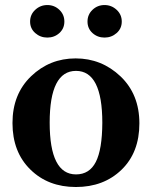

<svg xmlns="http://www.w3.org/2000/svg" viewBox="-20 -731 606 766"><path d="M460.9 -426.3Q536.1 -354.5 536.1 -238.8Q536.1 -122.6 464.8 -53.7Q393.6 15.1 282.7 15.1Q171.9 15.1 101.1 -54.7Q29.8 -124.5 29.8 -240.2Q29.8 -355.5 104 -426.8Q178.2 -498 281.7 -498Q385.3 -498 460.9 -426.3ZM283.2 -35.2Q336.9 -35.2 362.3 -85Q387.7 -134.8 388.2 -241.2Q388.2 -448.2 283.2 -448.2Q178.2 -448.2 178.2 -241.7Q178.2 -35.2 283.2 -35.2ZM216.8 -599.1Q196.8 -581.1 168.9 -581.1Q141.1 -581.1 120.6 -599.1Q100.1 -617.2 100.1 -645Q100.1 -672.9 120.6 -691.9Q141.1 -710.9 168.9 -710.9Q196.8 -710.9 216.8 -691.9Q236.8 -672.9 236.8 -645Q236.8 -617.2 216.8 -599.1ZM445.3 -599.1Q424.8 -581.1 397 -581.1Q369.1 -581.1 349.1 -599.1Q329.1 -617.2 329.1 -645Q329.1 -672.9 349.1 -691.9Q369.1 -710.9 397 -710.9Q424.8 -710.9 445.3 -691.9Q465.8 -672.9 465.8 -645Q465.8 -617.2 445.3 -599.1Z"/></svg>

Font: SourceSerifPro-Bold
Style: Bold
Weight: 700
Designer: Frank Grießhammer
Foundry: Adobe Systems Incorporated
Version: Version 1.014;PS Version 1.0;hotconv 1.0.73;makeotf.lib2.5.5